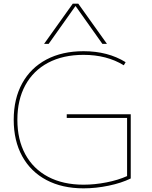

<svg xmlns="http://www.w3.org/2000/svg" viewBox="-20 -1020 829 1050"><path d="M55 -365Q55 -480 101.5 -564.5Q148 -649 234 -694.5Q320 -740 437 -740Q570 -740 667 -680L657 -663Q564 -720 437 -720Q325 -720 243.5 -677Q162 -634 118.5 -554Q75 -474 75 -365Q75 -256 118.5 -176Q162 -96 243.5 -53Q325 -10 437 -10Q498 -10 562 -22.5Q626 -35 675 -57V-375H345V-395H695V-44Q644 -19 574 -4.5Q504 10 437 10Q320 10 234 -35.5Q148 -81 101.5 -165.5Q55 -250 55 -365ZM378 -1000H408L565 -780H540L394 -986H392L246 -780H221Z"/></svg>

Font: Enso Thin
Style: Regular
Weight: 100
Designer: Coji Morishita
Foundry: UNDERFOREST DESIGN
Version: Version 1.000